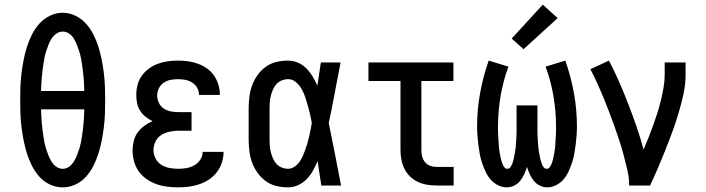

<svg xmlns="http://www.w3.org/2000/svg" viewBox="-20 -799 3040 827"><path d="M250 8Q221 8 194.5 -4.5Q168 -17 149 -38.5Q130 -60 117 -86Q104 -112 95.5 -139.5Q87 -167 81.5 -195.5Q76 -224 72.5 -252.5Q69 -281 68 -310Q67 -339 67 -368Q67 -396 68 -425Q69 -454 72.5 -482.5Q76 -511 81.5 -539.5Q87 -568 95.5 -595.5Q104 -623 117 -649Q130 -675 149 -696.5Q168 -718 194.5 -731Q221 -744 250 -744Q279 -744 305.5 -731Q332 -718 351 -696.5Q370 -675 383 -649Q396 -623 404.5 -595.5Q413 -568 418.5 -539.5Q424 -511 427.5 -482.5Q431 -454 432 -425Q433 -396 433 -367Q433 -339 432 -310Q431 -281 427.5 -252.5Q424 -224 418.5 -195.5Q413 -167 404.5 -139.5Q396 -112 383 -86Q370 -60 351 -38.5Q332 -17 305.5 -4.5Q279 8 250 8ZM343 -407Q343 -422 342 -436.5Q341 -451 340 -465.5Q339 -480 337 -494.5Q335 -509 333 -523.5Q331 -538 328 -552Q325 -566 320.5 -580Q316 -594 310.5 -607.5Q305 -621 297.5 -633.5Q290 -646 277.5 -654.5Q265 -663 250 -663Q236 -663 223.5 -654.5Q211 -646 203 -634Q195 -622 189.5 -608Q184 -594 179.5 -580.5Q175 -567 172 -552.5Q169 -538 167 -523.5Q165 -509 163 -494.5Q161 -480 160 -465.5Q159 -451 158 -436.5Q157 -422 157 -407ZM250 -72Q265 -72 277 -80.5Q289 -89 297 -101.5Q305 -114 310.5 -127.5Q316 -141 320.5 -155Q325 -169 328 -183Q331 -197 333 -211.5Q335 -226 337 -240.5Q339 -255 340 -269.5Q341 -284 342 -298.5Q343 -313 343 -328H157Q157 -313 158 -298.5Q159 -284 160 -269.5Q161 -255 163 -240.5Q165 -226 167 -211.5Q169 -197 172 -183Q175 -169 179.5 -155Q184 -141 189.5 -127.5Q195 -114 203 -101.5Q211 -89 223 -80.5Q235 -72 250 -72Z M747 8Q724 8 700 5Q676 2 653.5 -6Q631 -14 611 -28Q591 -42 577.5 -61Q564 -80 557.5 -103.5Q551 -127 551 -151Q551 -171 556 -191.5Q561 -212 573 -228.5Q585 -245 601.5 -257Q618 -269 637 -277Q621 -285 607 -296Q593 -307 583.5 -322Q574 -337 570.5 -354.5Q567 -372 567 -390Q567 -412 572.5 -433.5Q578 -455 591 -473Q604 -491 622 -504Q640 -517 660.5 -524.5Q681 -532 703 -535Q725 -538 747 -538Q769 -538 790.5 -535Q812 -532 832.5 -524.5Q853 -517 871 -504.5Q889 -492 901.5 -474Q914 -456 920.5 -435Q927 -414 927 -392Q927 -392 927 -391.5Q927 -391 927 -390H837Q837 -390 837 -390.5Q837 -391 837 -391Q837 -407 829 -421Q821 -435 807.5 -443.5Q794 -452 778.5 -455Q763 -458 747 -458Q731 -458 715 -455Q699 -452 685.5 -443Q672 -434 664.5 -419Q657 -404 657 -388Q657 -371 664.5 -355.5Q672 -340 686 -331Q700 -322 716.5 -319Q733 -316 750 -316H805V-236H750Q731 -236 711.5 -232Q692 -228 675.5 -218Q659 -208 650 -190Q641 -172 641 -153Q641 -153 641 -153Q641 -153 641 -153Q641 -134 650 -116.5Q659 -99 675 -89Q691 -79 710 -75.5Q729 -72 747 -72Q766 -72 783.5 -75Q801 -78 817 -87Q833 -96 843 -111.5Q853 -127 853 -145Q853 -145 853 -145Q853 -145 853 -145H943Q943 -145 943 -145Q943 -145 943 -145Q943 -121 935.5 -98.5Q928 -76 914 -57.5Q900 -39 880.5 -26Q861 -13 839 -5.5Q817 2 794 5Q771 8 747 8Z M1221 8Q1195 8 1170 2Q1145 -4 1124.5 -19Q1104 -34 1089 -55Q1074 -76 1065.5 -100Q1057 -124 1054 -149.5Q1051 -175 1051 -200V-330Q1051 -355 1054 -380.5Q1057 -406 1065.5 -430Q1074 -454 1089 -475Q1104 -496 1124.5 -511Q1145 -526 1170 -532Q1195 -538 1221 -538Q1243 -538 1263.5 -529Q1284 -520 1299.5 -504.5Q1315 -489 1326.5 -469.5Q1338 -450 1347 -430Q1351 -455 1354.5 -480Q1358 -505 1362 -530H1447Q1434 -465 1422 -399.5Q1410 -334 1396 -269Q1410 -202 1423 -134.5Q1436 -67 1449 0H1364Q1360 -26 1356 -52.5Q1352 -79 1348 -105Q1339 -84 1328 -64Q1317 -44 1301 -27.5Q1285 -11 1264 -1.5Q1243 8 1221 8ZM1221 -72Q1235 -72 1248 -80.5Q1261 -89 1269.5 -101Q1278 -113 1284 -126.5Q1290 -140 1295 -154Q1300 -168 1304 -182Q1308 -196 1311.5 -210.5Q1315 -225 1317.5 -239.5Q1320 -254 1323 -269Q1320 -288 1315.5 -306.5Q1311 -325 1306 -343.5Q1301 -362 1295 -380Q1289 -398 1279.5 -415Q1270 -432 1255 -445Q1240 -458 1221 -458Q1207 -458 1193.5 -452.5Q1180 -447 1170.5 -436.5Q1161 -426 1155.5 -413Q1150 -400 1146.5 -386Q1143 -372 1142 -358Q1141 -344 1141 -330V-200Q1141 -186 1142 -172Q1143 -158 1146.5 -144Q1150 -130 1155.5 -117Q1161 -104 1170.5 -93.5Q1180 -83 1193.5 -77.5Q1207 -72 1221 -72Z M1860 0Q1839 0 1818.5 -3.5Q1798 -7 1779 -16Q1760 -25 1745 -40Q1730 -55 1721 -74Q1712 -93 1708.5 -113.5Q1705 -134 1705 -155V-450H1567V-530H1933V-450H1795V-155Q1795 -141 1798 -127Q1801 -113 1810 -101.5Q1819 -90 1832.5 -85Q1846 -80 1860 -80H1934V0Z M2163 8Q2143 8 2124.5 -1.5Q2106 -11 2093 -26Q2080 -41 2071.5 -59.5Q2063 -78 2056.5 -97Q2050 -116 2046.5 -135.5Q2043 -155 2040.5 -175Q2038 -195 2036.5 -215Q2035 -235 2035 -255Q2035 -327 2048 -398.5Q2061 -470 2085 -538L2170 -512Q2147 -450 2136 -384.5Q2125 -319 2125 -253Q2125 -245 2125 -237Q2125 -229 2125.5 -221Q2126 -213 2126.5 -205Q2127 -197 2127.5 -188.5Q2128 -180 2128.5 -172Q2129 -164 2130 -156Q2131 -148 2132.5 -140Q2134 -132 2135.5 -124.5Q2137 -117 2139 -109Q2141 -101 2144 -93.5Q2147 -86 2152 -79Q2157 -72 2165 -72Q2174 -72 2179 -79.5Q2184 -87 2187 -95Q2190 -103 2192 -111.5Q2194 -120 2195.5 -128.5Q2197 -137 2198.5 -145.5Q2200 -154 2201 -162.5Q2202 -171 2202.5 -179.5Q2203 -188 2203.5 -196.5Q2204 -205 2204.5 -213.5Q2205 -222 2205 -230.5Q2205 -239 2205 -247.5Q2205 -256 2205 -265V-345H2295V-265Q2295 -256 2295 -247.5Q2295 -239 2295 -230.5Q2295 -222 2295.5 -213.5Q2296 -205 2296.5 -196.5Q2297 -188 2297.5 -179.5Q2298 -171 2299 -162.5Q2300 -154 2301.5 -145.5Q2303 -137 2304.5 -128.5Q2306 -120 2308 -111.5Q2310 -103 2313 -95Q2316 -87 2321 -79.5Q2326 -72 2335 -72Q2343 -72 2348 -79Q2353 -86 2356 -93.5Q2359 -101 2361 -109Q2363 -117 2364.5 -124.5Q2366 -132 2367.5 -140Q2369 -148 2370 -156Q2371 -164 2371.5 -172Q2372 -180 2372.5 -188.5Q2373 -197 2373.5 -205Q2374 -213 2374.5 -221Q2375 -229 2375 -237Q2375 -245 2375 -253Q2375 -319 2364 -384.5Q2353 -450 2330 -512L2415 -538Q2439 -470 2452 -398.5Q2465 -327 2465 -255Q2465 -235 2463.5 -215Q2462 -195 2459.5 -175Q2457 -155 2453.5 -135.5Q2450 -116 2443.5 -97Q2437 -78 2428.5 -59.5Q2420 -41 2407 -26Q2394 -11 2375.5 -1.5Q2357 8 2337 8Q2321 8 2305.5 0.5Q2290 -7 2279.5 -20Q2269 -33 2262 -48.5Q2255 -64 2250 -80Q2245 -64 2238 -48.5Q2231 -33 2220.5 -20Q2210 -7 2194.5 0.5Q2179 8 2163 8ZM2235 -587 2184 -633 2318 -779 2382 -721Z M2690 0Q2690 -33 2682.5 -65.5Q2675 -98 2666.5 -130Q2658 -162 2647.5 -194Q2637 -226 2626 -257Q2615 -288 2603 -319Q2591 -350 2578.5 -380.5Q2566 -411 2552 -441.5Q2538 -472 2523 -501L2603 -538Q2627 -492 2647.5 -445Q2668 -398 2686.5 -350Q2705 -302 2722 -253Q2739 -204 2752 -155Q2763 -180 2773.5 -206.5Q2784 -233 2793.5 -259.5Q2803 -286 2811.5 -312.5Q2820 -339 2826.5 -366Q2833 -393 2838 -421Q2843 -449 2843 -477V-530H2933V-477Q2933 -435 2924 -394Q2915 -353 2903 -312.5Q2891 -272 2876.5 -232.5Q2862 -193 2846.5 -154Q2831 -115 2814.5 -76.5Q2798 -38 2780 0Z"/></svg>

Font: Iosevka Slab Medium
Style: Regular
Weight: 500
Monospace: yes
Designer: Belleve Invis
Foundry: Belleve Invis
Version: Version 11.1.1; ttfautohint (v1.8.3)